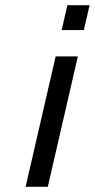

<svg xmlns="http://www.w3.org/2000/svg" viewBox="-20 -715 363 735"><path d="M193 -499H278L163 0H78ZM238 -695H323L301 -600H216Z"/></svg>

Font: Panefresco 500wt
Style: Italic
Weight: 700
Foundry: Campivisivi & Chank Co
Version: Version 1.000